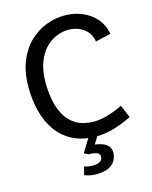

<svg xmlns="http://www.w3.org/2000/svg" viewBox="-134 -791 872 1100"><g transform="rotate(-15 302.0 -241.0)"><path d="M356.4 12.7Q274.4 12.7 216.6 -16.8Q158.7 -46.4 122.1 -98.1Q85.4 -149.9 68.4 -216.8Q51.3 -283.7 51.3 -358.9Q51.3 -448.7 78.1 -513.9Q105 -579.1 149.4 -621.3Q193.8 -663.6 247.8 -683.8Q301.8 -704.1 356.4 -704.1Q410.2 -704.1 458 -684.8Q505.9 -665.5 539.6 -627.9Q573.2 -590.3 584 -534.7L492.7 -513.2Q484.9 -564 446 -591.6Q407.2 -619.1 357.4 -619.1Q321.8 -619.1 285.6 -604.5Q249.5 -589.8 219.5 -558.6Q189.5 -527.3 171.1 -478Q152.8 -428.7 152.8 -359.9Q152.8 -305.2 162.8 -253.9Q172.9 -202.6 196.5 -161.6Q220.2 -120.6 261.5 -96.7Q302.7 -72.8 365.7 -72.8Q437 -72.8 535.2 -120.6L567.4 -45.4Q451.7 12.7 356.4 12.7ZM297.9 222.2Q275.9 222.2 259.3 218.3Q242.7 214.4 229 209L241.7 160.6Q262.2 168.9 293.5 168.9Q318.4 168.9 334.2 159.7Q350.1 150.4 350.1 132.8Q350.1 113.3 332.3 106.7Q314.5 100.1 297.9 100.1Q289.1 100.1 285.2 100.6L259.3 87.4L314 -1H368.2L333.5 55.2Q380.9 62 402.6 79.3Q424.3 96.7 424.3 128.9Q424.3 145.5 414.8 167.5Q405.3 189.5 378.2 205.8Q351.1 222.2 297.9 222.2Z"/></g></svg>

Font: Shanti
Style: Regular
Weight: 400
Designer: Vernon Adams
Foundry: Vernon Adams
Version: Version 1.100; ttfautohint (v1.8.4)